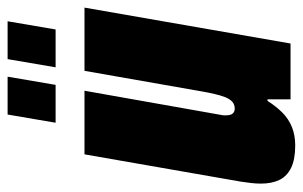

<svg xmlns="http://www.w3.org/2000/svg" viewBox="-162 -602 777 492"><g transform="rotate(-90 226.0 -356.5)"><path d="M99 12Q63 12 41.5 1.5Q20 -9 10.5 -28.5Q1 -48 1 -76Q1 -88 2.5 -101Q4 -114 6 -127L76 -528H239L177 -178Q176 -174 176 -171Q176 -168 176 -165Q176 -159 177.5 -154Q179 -149 183 -146Q187 -143 193 -143Q204 -143 211 -149.5Q218 -156 222.5 -167.5Q227 -179 230.5 -194Q234 -209 237 -226L290 -528H452L360 0H217V-59H213Q199 -37 183 -21Q167 -5 146 3.5Q125 12 99 12ZM157 -602 178 -725H275L254 -602ZM299 -602 320 -725H417L396 -602Z"/></g></svg>

Font: Archivo ExtraCondensed Black
Style: Italic
Weight: 900
Width: 2
Italic angle: -10°
Designer: Hector Gatti
Foundry: Omnibus-Type
Version: Version 2.001